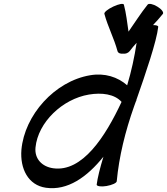

<svg xmlns="http://www.w3.org/2000/svg" viewBox="-20 -948 865 995"><path d="M652 -683C663 -698 675 -712 688 -726C677 -653 661 -579 639 -506C590 -549 523 -571 447 -558C263 -527 107 -351 91 -172C83 -74 126 12 218 25C330 41 431 -30 516 -136C498 -77 485 -24 481 9C481 17 504 21 532 16C561 11 585 0 585 -9C597 -137 629 -267 675 -397C678 -405 681 -413 684 -422C685 -423 685 -424 686 -425C686 -427 687 -429 687 -431C734 -565 792 -734 800 -809C800 -815 790 -818 773 -818C791 -837 808 -856 824 -876C830 -884 817 -901 795 -914C774 -927 751 -932 745 -924C709 -879 679 -831 646 -784C639 -831 634 -879 622 -924C619 -932 595 -927 567 -914C539 -901 518 -884 521 -876C539 -809 571 -750 589 -683C592 -673 604 -668 618 -670C630 -668 644 -673 652 -683ZM256 -76C198 -84 158 -125 164 -184C177 -314 303 -435 441 -458C507 -469 573 -461 610 -420C526 -240 407 -55 256 -76Z"/></svg>

Font: Nupuram Medium Oblique
Style: Regular
Weight: 500
Designer: Santhosh Thottingal (santhosh.thottingal@gmail.com)
Foundry: SMC
Version: Version 1.000